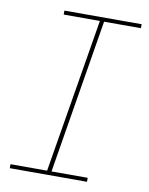

<svg xmlns="http://www.w3.org/2000/svg" viewBox="-83 -796 666 857"><g transform="rotate(10 250.0 -367.5)"><path d="M21 0V-18H187L303 -717H139V-735H489V-717H322L207 -18H371V0Z"/></g></svg>

Font: Iosevka Slab Thin
Style: Italic
Weight: 100
Italic angle: -9°
Monospace: yes
Designer: Belleve Invis
Foundry: Belleve Invis
Version: Version 11.1.1; ttfautohint (v1.8.3)